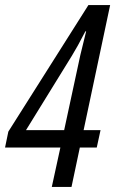

<svg xmlns="http://www.w3.org/2000/svg" viewBox="-38 -740 456 760"><path d="M167 0H245L278 -156H345L360 -225H293L398 -720H312L-5 -219L-18 -156H201ZM65 -225 247 -520C263 -546 276 -570 300 -616H303C296 -586 287 -552 280 -522L216 -225Z"/></svg>

Font: Noto Sans ExtraCondensed
Style: Italic
Weight: 400
Width: 2
Italic angle: -12°
Designer: Monotype Design Team
Foundry: Monotype Imaging Inc.
Version: Version 2.013